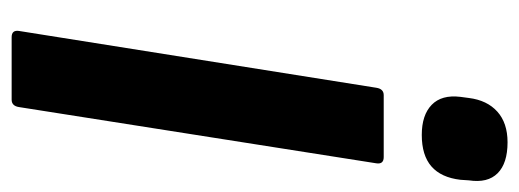

<svg xmlns="http://www.w3.org/2000/svg" viewBox="-308 -606 913 338"><g transform="rotate(90 149.0 -436.5)"><path d="M45 0Q32 0 34 -13L134 -642Q136 -655 147 -655H256Q269 -655 267 -642L168 -13Q166 0 155 0ZM217 -722Q182 -722 164 -739.5Q146 -757 150 -790L152 -805Q156 -837 176 -855Q196 -873 230 -873Q267 -873 284.5 -855.5Q302 -838 297 -805L296 -790Q292 -756 272.5 -739Q253 -722 217 -722Z"/></g></svg>

Font: Sofia Sans Semi Condensed ExtraBold
Style: Italic
Weight: 800
Italic angle: -9°
Version: Version 4.100